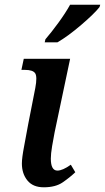

<svg xmlns="http://www.w3.org/2000/svg" viewBox="-20 -786 446 816"><path d="M166 10Q216 10 246.5 -11Q277 -32 300 -54L281 -86Q246 -61 224 -61Q196 -61 196 -112Q196 -132 201.5 -165Q207 -198 212 -223L278 -536H81L71 -489H86Q120 -489 129.5 -474.5Q139 -460 130 -412L100 -259Q92 -214 82.5 -164.5Q73 -115 73 -91Q73 -48 96.5 -19Q120 10 166 10ZM170 -606H224Q269 -632 325 -680Q381 -728 403 -756L406 -766H278Q258 -730 228 -689Q198 -648 173 -619Z"/></svg>

Font: Noto Serif SemiCondensed Semi
Style: Italic
Weight: 600
Width: 4
Italic angle: -12°
Designer: Monotype Design Team
Foundry: Monotype Imaging Inc.
Version: Version 1.901